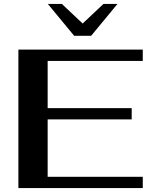

<svg xmlns="http://www.w3.org/2000/svg" viewBox="-20 -951 768 971"><path d="M73 -700H702V-643H221V-404H646V-347H221V-57H702V0H73ZM222 -931H293L398 -832L503 -931H574L441 -770H355Z"/></svg>

Font: Fahkwang SemiBold
Style: Regular
Weight: 600
Designer: Suppakit Chalermlarp | Katatrad Co.,Ltd.
Foundry: Cadson Demak Co.,Ltd.
Version: Version 1.000; ttfautohint (v1.6)